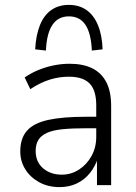

<svg xmlns="http://www.w3.org/2000/svg" viewBox="-20 -758 555 786"><path d="M224 8Q177 8 140.5 -12Q104 -32 83.5 -65Q63 -98 63 -138Q63 -192 90.5 -223Q118 -254 177 -267Q236 -280 331 -280H386V-233H335Q276 -233 236 -229Q196 -225 172 -214Q148 -203 137 -185Q126 -167 126 -140Q126 -95 156.5 -69Q187 -43 233 -43Q271 -43 303 -63.5Q335 -84 354.5 -119Q374 -154 374 -198V-327Q374 -388 347 -416Q320 -444 262 -444Q222 -444 183.5 -432Q145 -420 104 -393L81 -441Q107 -459 137.5 -471.5Q168 -484 200.5 -490.5Q233 -497 265 -497Q320 -497 357.5 -478.5Q395 -460 415 -422Q435 -384 435 -324V0H377V-111H381Q370 -77 348 -49.5Q326 -22 294.5 -7Q263 8 224 8ZM168 -551 124 -556Q127 -614 143.5 -655Q160 -696 190 -717Q220 -738 262 -738Q304 -738 334 -717Q364 -696 381 -655Q398 -614 400 -556L356 -551Q353 -621 330 -656Q307 -691 262 -691Q218 -691 194.5 -656Q171 -621 168 -551Z"/></svg>

Font: Nunito Sans 10pt SemiCondensed Light
Style: Regular
Weight: 300
Width: 4
Designer: Vernon Adams
Foundry: Vernon Adams
Version: Version 3.101;gftools[0.9.27]